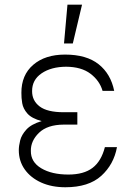

<svg xmlns="http://www.w3.org/2000/svg" viewBox="-20 -784 574 814"><path d="M307.9 -283V-255.7H250Q180.8 -255.3 145.4 -221.1Q110.1 -186.8 110.8 -144.5Q110.1 -97.3 154.7 -70.7Q199.2 -44 269.9 -44Q335.2 -44 372.3 -72.3Q409.4 -100.5 424.7 -160.2H475.9Q462.7 -87 409.3 -38.5Q355.8 9.9 257.1 9.9Q199.2 9.9 154.7 -10.1Q110.1 -30.2 84.9 -65.7Q59.7 -101.2 59.7 -147.7Q59.7 -165.1 65.5 -188.7Q71.4 -212.4 92 -234.9Q112.6 -257.5 156.6 -270.6Q114.3 -282 96.2 -302.6Q78.1 -323.2 74.2 -346.4Q70.3 -369.7 70.7 -390.3Q70.3 -465.6 120.7 -509.1Q171.2 -552.6 255.7 -552.6Q346.6 -552.6 398.1 -511.7Q449.6 -470.9 464.1 -398.8H414.8Q402.3 -442.1 363.6 -471.4Q324.9 -500.7 260.3 -501.1Q196.7 -500.7 156.2 -473Q115.8 -445.3 116.1 -397.7Q115.8 -357.2 148.1 -332.7Q180.4 -308.2 250 -308.2H307.9ZM251.4 -599.8 266 -764.2H327.8L288.7 -599.8Z"/></svg>

Font: Inter Extra Light BETA
Style: Regular
Weight: 200
Designer: Rasmus Andersson
Foundry: rsms
Version: Version 3.011;git-f93a4a705